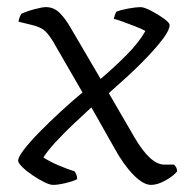

<svg xmlns="http://www.w3.org/2000/svg" viewBox="-20 -520 550 540"><path d="M129 0Q120 0 104 -8Q88 -16 71 -27.5Q54 -39 42.5 -50.5Q31 -62 31 -68Q31 -78 47.5 -99.5Q64 -121 91 -148.5Q118 -176 150 -205.5Q182 -235 212 -260L130 -402Q118 -422 107 -432.5Q96 -443 73 -449L32 -459Q33 -466 35.5 -472Q38 -478 40 -481Q54 -488 76.5 -494Q99 -500 109 -500Q132 -500 148.5 -483Q165 -466 178 -443L263 -298Q304 -333 337.5 -367Q371 -401 389 -433Q378 -439 360 -446Q342 -453 325.5 -459Q309 -465 300 -467Q303 -480 307 -487Q319 -492 341 -496Q363 -500 375 -500Q385 -500 404.5 -490Q424 -480 440.5 -468Q457 -456 457 -450Q457 -436 439.5 -412.5Q422 -389 395.5 -361Q369 -333 339.5 -306Q310 -279 286 -258L358 -134Q403 -57 442 -57H469Q472 -55 475 -50Q478 -45 478 -38Q468 -25 445.5 -12.5Q423 0 405 0Q383 0 355.5 -28Q328 -56 302 -103L237 -218Q215 -198 187.5 -172Q160 -146 136.5 -120.5Q113 -95 102 -77Q121 -65 144.5 -55Q168 -45 190 -38Q192 -35 194.5 -29.5Q197 -24 197 -16Q185 -10 164 -5Q143 0 129 0Z"/></svg>

Font: Texturina Thin
Style: Regular
Weight: 100
Designer: Guillermo Torres Carreño
Foundry: Omnibus-Type
Version: Version 1.002; ttfautohint (v1.8.3)